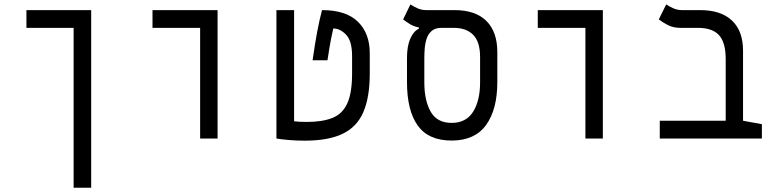

<svg xmlns="http://www.w3.org/2000/svg" viewBox="-20 -632 3556 876"><path d="M396 224.6H315.9V-504.9H100.6V-585.9H396Z M893.1 0V-504.9H675.8V-585.9H972.7V0Z M1370.1 9.8Q1331.5 9.8 1295.4 6.6Q1259.3 3.4 1241.2 0V-585.9H1321.8V-78.6Q1334 -77.1 1348.4 -76.4Q1362.8 -75.7 1379.9 -75.7Q1451.2 -75.7 1496.8 -94Q1542.5 -112.3 1564.5 -160.2Q1586.4 -208 1586.4 -297.4V-376Q1586.4 -444.8 1559.3 -473.4Q1532.2 -502 1500.5 -502Q1496.1 -483.9 1490 -452.6Q1483.9 -421.4 1474.1 -356.9H1406.2Q1417 -433.1 1427.2 -487.3Q1437.5 -541.5 1449.2 -585.9Q1558.6 -585.9 1612.8 -533Q1667 -480 1667 -389.6V-296.9Q1667 -188 1637.7 -120.4Q1608.4 -52.7 1543.2 -21.5Q1478 9.8 1370.1 9.8Z M2040.5 9.3Q1935.1 9.3 1886 -59.1Q1836.9 -127.4 1836.9 -257.3V-367.2Q1836.9 -421.9 1852.1 -456.1Q1867.2 -490.2 1891.1 -501V-506.8Q1867.7 -511.2 1850.3 -522Q1833 -532.7 1819.3 -543.5L1852.5 -611.8Q1863.8 -604 1883.3 -595Q1902.8 -585.9 1923.8 -585.9H2053.2Q2149.4 -585.9 2199.2 -536.4Q2249 -486.8 2249 -394.5V-257.3Q2249 -132.8 2197.8 -61.8Q2146.5 9.3 2040.5 9.3ZM2040.5 -71.3Q2106.9 -71.3 2138.7 -122.3Q2170.4 -173.3 2170.4 -255.9V-371.6Q2170.4 -441.4 2138.9 -473.1Q2107.4 -504.9 2050.8 -504.9H1994.1Q1965.8 -504.9 1949.7 -491Q1933.6 -477.1 1926.5 -455.3Q1919.4 -433.6 1917.7 -409.9Q1916 -386.2 1916 -366.2V-255.9Q1916 -173.3 1945.1 -122.3Q1974.1 -71.3 2040.5 -71.3Z M2650.9 0V-504.9H2433.6V-585.9H2730.5V0Z M3456.1 -65.4V0H2990.2V-81.1H3291V-362.3Q3291 -438 3260.7 -471.4Q3230.5 -504.9 3164.1 -504.9H3085Q3051.8 -504.9 3027.6 -517.3Q3003.4 -529.8 2985.8 -543.5L3019.5 -611.8Q3030.8 -604 3050 -595Q3069.3 -585.9 3091.3 -585.9H3174.8Q3269 -585.9 3319.6 -538.3Q3370.1 -490.7 3370.1 -400.9V-81.1Z"/></svg>

Font: Cascadia Mono SemiLight
Style: Regular
Weight: 350
Monospace: yes
Designer: Aaron Bell
Foundry: Saja Typeworks
Version: Version 2404.023; ttfautohint (v1.8.4)